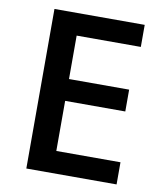

<svg xmlns="http://www.w3.org/2000/svg" viewBox="-81 -780 720 846"><g transform="rotate(10 279.0 -357.0)"><path d="M94.2 0ZM498 0H94.2V-713.9H498V-615.2H210.9V-420.9H480V-323.2H210.9V-99.1H498Z"/></g></svg>

Font: Open Sans Semibold
Style: Regular
Weight: 600
Foundry: Ascender Corporation
Version: Version 1.10; ttfautohint (v1.5.65-e2d9)